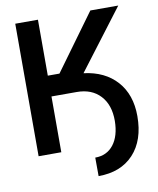

<svg xmlns="http://www.w3.org/2000/svg" viewBox="-95 -802 853 1038"><g transform="rotate(-10 331.0 -283.0)"><path d="M60.5 0V-727.5H185.1V-420.4H249L472.7 -727.5H626L377.4 -399.9Q493.2 -385.7 558.6 -312.5Q624 -239.3 624 -121.1Q624 11.2 554 86.7Q483.9 162.1 361.3 162.1L360.8 60.5Q424.8 60.5 461.7 13.2Q498.5 -34.2 499.5 -116.7Q500 -204.6 452.9 -255.4Q405.8 -306.2 323.7 -306.2H185.1V0Z"/></g></svg>

Font: Inter Display SemiBold
Style: Regular
Weight: 600
Designer: Rasmus Andersson
Foundry: rsms
Version: Version 4.001;git-9221beed3